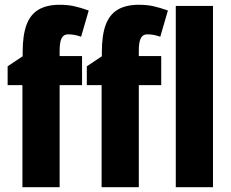

<svg xmlns="http://www.w3.org/2000/svg" viewBox="-20 -785 968 805"><path d="M324 -428H230V0H74V-428H12V-507L75 -549V-566Q75 -637 91 -680.5Q107 -724 141.5 -744.5Q176 -765 230 -765Q264 -765 291 -759Q318 -753 352 -741L320 -631Q306 -636 293 -638.5Q280 -641 265 -641Q247 -641 238.5 -625Q230 -609 230 -573V-550H324ZM656 -428H562V0H406V-428H344V-507L407 -549V-566Q407 -637 423 -680.5Q439 -724 473.5 -744.5Q508 -765 562 -765Q596 -765 623 -759Q650 -753 684 -741L652 -631Q638 -636 625 -638.5Q612 -641 597 -641Q579 -641 570.5 -625Q562 -609 562 -573V-550H656ZM873 0H717V-760H873Z"/></svg>

Font: Noto Sans Display Condensed ExtraBold
Style: Regular
Weight: 800
Width: 3
Designer: Monotype Design Team
Foundry: Monotype Imaging Inc.
Version: Version 2.003